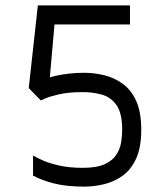

<svg xmlns="http://www.w3.org/2000/svg" viewBox="-20 -687 606 715"><path d="M294 8Q227 8 180.5 -4Q134 -16 103 -33V-108Q116 -100 141 -89Q166 -78 203 -70Q240 -62 289 -62Q340 -62 369.5 -75.5Q399 -89 413 -110.5Q427 -132 431 -156.5Q435 -181 435 -204Q435 -266 413.5 -296Q392 -326 358 -335Q324 -344 289 -344Q236 -344 201 -336Q166 -328 149 -320.5Q132 -313 132 -313L87 -359L121 -667H464V-596H183L164 -381L93 -369Q130 -392 184 -404Q238 -416 294 -416Q330 -416 367.5 -407Q405 -398 436.5 -375.5Q468 -353 487 -311.5Q506 -270 506 -204Q506 -138 487 -96.5Q468 -55 436.5 -32.5Q405 -10 367.5 -1Q330 8 294 8Z"/></svg>

Font: Maven Pro VF Beta
Style: Regular
Weight: 400
Designer: Joe Prince
Foundry: Joe Prince
Version: Version 2.002